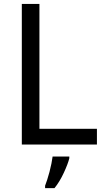

<svg xmlns="http://www.w3.org/2000/svg" viewBox="-20 -734 536 975"><path d="M472.2 0V-80.1H180.2V-713.9H90.8V0ZM247.1 61C244.6 82 239.3 107.9 231.4 138.7C223.1 168.9 215.8 192.4 209 209V221.2H256.8C274.4 199.7 290 173.8 304.2 143.1C318.4 112.3 327.6 87.9 332 69.8V61Z"/></svg>

Font: Avrile Sans
Style: Regular
Weight: 400
Designer: Monotype Design Team, Google (font), Stefan Peev (BGR Cyrillic), Cristiano Sobral (main changes)
Foundry: The Avrile Sans Project Authors
Version: Version 3.110